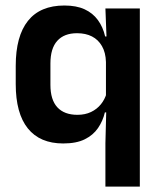

<svg xmlns="http://www.w3.org/2000/svg" viewBox="-20 -522 596 714"><path d="M215 11.5Q128.5 11.5 83.5 -44.5Q38.5 -100.5 38.5 -209.5V-277Q38.5 -387.5 84 -444.5Q129.5 -501.5 219.5 -501.5Q264 -501.5 294.5 -487.5Q325 -473.5 344 -447.5Q363 -421.5 371 -386.5H408L374 -291.5Q373 -326.5 359.2 -350.5Q345.5 -374.5 322 -386.5Q298.5 -398.5 266.5 -398.5Q218.5 -398.5 193 -370.2Q167.5 -342 167.5 -286V-206.5Q167.5 -151 193.2 -123Q219 -95 268 -95Q296.5 -95 318.5 -105.5Q340.5 -116 355.2 -134.2Q370 -152.5 376.5 -175.5L406 -104H370Q362.5 -72 344.5 -45.8Q326.5 -19.5 295.2 -4Q264 11.5 215 11.5ZM500 172H372V10.5L375.5 -125.5L374 -146.5V-347L376.5 -373.5L372 -490.5H500Z"/></svg>

Font: Anek Kannada SemiBold
Style: Regular
Weight: 600
Version: Version 1.003